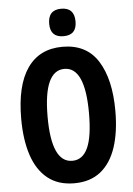

<svg xmlns="http://www.w3.org/2000/svg" viewBox="-61 -975 716 1030"><g transform="rotate(-5 296.5 -459.5)"><path d="M550 -358Q550 -244 522.5 -161.5Q495 -79 439 -34.5Q383 10 297 10Q211 10 154.5 -35Q98 -80 70.5 -163Q43 -246 43 -359Q43 -539 108 -632Q173 -725 297 -725Q426 -725 488 -626.5Q550 -528 550 -358ZM185 -358Q185 -111 297 -111Q353 -111 380.5 -171.5Q408 -232 408 -358Q408 -606 297 -606Q185 -606 185 -358ZM308 -929Q379 -929 379 -854Q379 -781 308 -781Q237 -781 237 -854Q237 -929 308 -929Z"/></g></svg>

Font: Noto Sans ExtraCondensed
Style: Bold
Weight: 700
Width: 2
Designer: Monotype Design Team
Foundry: Monotype Imaging Inc.
Version: Version 2.013; ttfautohint (v1.8.4.7-5d5b)